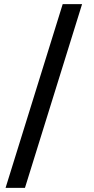

<svg xmlns="http://www.w3.org/2000/svg" viewBox="-20 -760 457 931"><path d="M101 151 378 -740H284L7 151Z"/></svg>

Font: IBM Plex Thai Looped Medium
Style: Regular
Weight: 500
Designer: Mike Abbink, Paul van der Laan, Pieter van Rosmalen, Ben Mitchell, Mark Frömberg
Foundry: Bold Monday
Version: Version 1.0